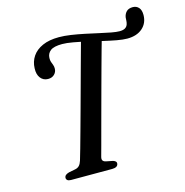

<svg xmlns="http://www.w3.org/2000/svg" viewBox="-111 -866 933 969"><g transform="rotate(-15 355.5 -381.0)"><path d="M268.5 -712.1Q296.1 -712.1 330.2 -707.1Q364.2 -702 400.1 -694.5Q435.9 -687 469.4 -679.4Q502.8 -671.8 529.9 -666.7Q556.9 -661.7 573 -661.7Q591.4 -661.7 601.7 -667.8Q612 -673.9 615.9 -685.5Q618.9 -694.3 619.2 -703.4Q619.4 -712.6 620.4 -721.8Q623.5 -739.5 634.9 -750.8Q646.2 -762.1 668.2 -762.1Q686.6 -762.1 698.7 -749Q710.7 -735.8 710.5 -709.6Q710.1 -667.2 680.5 -641.4Q650.9 -615.7 601.1 -615.7Q579.1 -615.7 546.8 -621.6Q514.4 -627.6 477.1 -636.3Q439.8 -645 402.1 -653.7Q364.4 -662.4 331.5 -668.3Q298.5 -674.3 275.3 -674.3Q232.5 -674.3 214.4 -660.5Q196.3 -646.7 195.5 -623Q194.9 -611.4 198.1 -602.2Q201.3 -593 204.8 -584Q208.3 -575.1 208 -563.9Q207.8 -546.8 195.2 -534.4Q182.5 -522 161.7 -522.3Q137.5 -522.6 122.9 -541.3Q108.4 -560.1 110 -592.1Q111 -626.6 129.2 -653.7Q147.5 -680.9 182.5 -696.5Q217.5 -712.1 268.5 -712.1ZM319.3 -74.6Q315.5 -61.1 320 -54.5Q324.4 -47.9 334.9 -45.5L371.9 -38Q390.4 -32 388.3 -19.6Q387.1 -9.5 378.9 -4.8Q370.7 0 356.8 0H141.9Q128.8 0 123 -5.1Q117.1 -10.1 117.4 -17.8Q118 -26.6 124.5 -31.8Q131 -36.9 142 -39.9L176.7 -46.7Q188.9 -49.2 197 -57.4Q205.1 -65.6 210.5 -82.6Q216.9 -103.8 227.5 -141Q238.1 -178.2 251.1 -225.6Q264.2 -273 278.7 -325.8Q293.3 -378.6 307.7 -431.8Q322.2 -484.9 335.4 -533.2Q348.7 -581.4 359.3 -620.1Q369.9 -658.8 376.5 -682.3L480 -662.6Q472.8 -638.5 462 -599.6Q451.2 -560.8 438 -512.6Q424.8 -464.5 410.5 -411.8Q396.2 -359 382.2 -307.3Q368.1 -255.5 355.8 -209.5Q343.5 -163.4 334 -128.3Q324.5 -93.2 319.3 -74.6Z"/></g></svg>

Font: Fraunces Wonky
Style: Italic
Weight: 900
Italic angle: -16°
Version: Version 1.000;[b76b70a41]